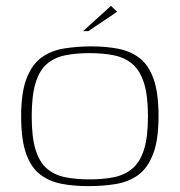

<svg xmlns="http://www.w3.org/2000/svg" viewBox="-20 -627 612 654"><path d="M281 7Q231 7 189.5 -1Q148 -9 117 -32.5Q86 -56 69 -103.5Q52 -151 52 -231Q52 -313 71 -361Q90 -409 122.5 -432Q155 -455 199 -462Q243 -469 291 -469Q341 -469 382.5 -461Q424 -453 455 -429.5Q486 -406 503 -358.5Q520 -311 520 -231Q520 -149 501 -101Q482 -53 449.5 -30Q417 -7 373.5 0Q330 7 281 7ZM285 -16Q332 -16 368.5 -23.5Q405 -31 431 -53Q457 -75 470.5 -117.5Q484 -160 484 -231Q484 -301 470.5 -344Q457 -387 431 -409Q405 -431 368.5 -438.5Q332 -446 285 -446Q238 -446 201.5 -438.5Q165 -431 139.5 -409Q114 -387 101 -344Q88 -301 88 -231Q88 -160 101 -117.5Q114 -75 139.5 -53Q165 -31 201.5 -23.5Q238 -16 285 -16ZM263 -521 358 -607 379 -587 281 -521Z"/></svg>

Font: Genos Thin ExtraLight
Style: Regular
Weight: 250
Version: Version 1.010